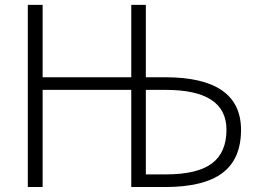

<svg xmlns="http://www.w3.org/2000/svg" viewBox="-20 -751 1040 772"><path d="M566.4 -49.8H646.5Q773.4 -49.8 832 -93.8Q890.6 -137.7 890.6 -229.5Q890.6 -389.6 646.5 -389.6H566.4ZM507.8 -389.6H151.4V1H91.8V-731.4H151.4V-440.4H507.8V-731.4H566.4V-440.4H643.6Q948.2 -440.4 949.2 -229.5Q949.2 -111.3 874 -55.2Q798.8 1 643.6 1H561.5H507.8Z"/></svg>

Font: Gen Shin Gothic Light
Style: Regular
Weight: 200
Designer: [Source Han Sans]
Ryoko NISHIZUKA  (kana & ideographs); Paul D. Hunt (Latin, Greek & Cyrillic); Wenlong ZHANG  (bopomofo
Version: Version 1.002.20150607